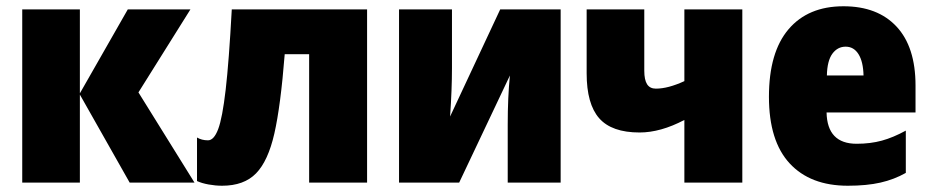

<svg xmlns="http://www.w3.org/2000/svg" viewBox="-20 -583 2975 613"><path d="M588 -553 422 -288 601 0H394L235 -281V0H51V-553H235V-285L388 -553Z M967 0V-410H889Q876 -245 856 -157Q836 -69 797.5 -29.5Q759 10 689 10Q668 10 646 6Q624 2 609 -5V-144Q624 -135 644 -135Q663 -135 676.5 -170.5Q690 -206 700.5 -296.5Q711 -387 720 -553H1152V0Z M1423 -366Q1423 -297 1417 -211L1577 -553H1770V0H1601V-185Q1601 -273 1608 -342L1446 0H1254V-553H1423Z M2037 -357Q2037 -328 2046 -314Q2055 -300 2074 -300Q2113 -300 2165 -324V-553H2350V0H2165V-200Q2089 -160 2022 -160Q1933 -160 1893 -205.5Q1853 -251 1853 -349V-553H2037Z M2903 -310V-224H2619Q2621 -124 2715 -124Q2759 -124 2795.5 -134Q2832 -144 2872 -166V-31Q2835 -10 2791 0Q2747 10 2687 10Q2567 10 2501 -61.5Q2435 -133 2435 -274Q2435 -416 2497.5 -489.5Q2560 -563 2673 -563Q2782 -563 2842.5 -498Q2903 -433 2903 -310ZM2620 -342H2737Q2736 -386 2721 -410Q2706 -434 2680 -434Q2654 -434 2637.5 -411.5Q2621 -389 2620 -342Z"/></svg>

Font: Noto Sans Display Black Narrow
Style: Regular
Weight: 900
Width: 4
Designer: Monotype Design team
Foundry: Monotype Imaging Inc.
Version: Version 1.000